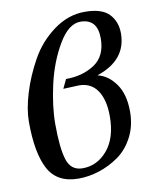

<svg xmlns="http://www.w3.org/2000/svg" viewBox="-81 -758 674 833"><g transform="rotate(-10 256.5 -342.0)"><path d="M488 -577Q488 -459 356 -415Q403 -404 435.5 -358Q468 -312 468 -236Q468 -173 442 -123.5Q416 -74 375 -45.5Q334 -17 288.5 -2.5Q243 12 198 12Q104 12 66 -59Q28 -130 28 -268Q28 -323 49.5 -393.5Q71 -464 109.5 -533Q148 -602 212 -649Q276 -696 349 -696Q424 -696 456 -662.5Q488 -629 488 -577ZM398 -571Q398 -657 323 -657Q271 -657 226.5 -581.5Q182 -506 160.5 -411Q139 -316 139 -238Q139 -132 155.5 -80.5Q172 -29 223 -29Q288 -29 333 -82.5Q378 -136 378 -231Q378 -304 350 -345Q322 -386 269 -386L200 -383L219 -423Q293 -423 345.5 -458Q398 -493 398 -571Z"/></g></svg>

Font: Veleka
Style: Italic
Weight: 400
Italic angle: -12°
Designer: Stefan Peev, Context Ltd, 2016; SIL International, 1997-2014.
Foundry: Stefan Peev, Context Ltd, 2016
Version: Version 1.000